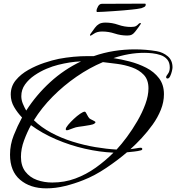

<svg xmlns="http://www.w3.org/2000/svg" viewBox="-20 -994 967 1054"><path d="M234 40Q146 40 90.5 -7Q35 -54 35 -145Q35 -200 55.5 -251.5Q76 -303 101 -349Q76 -375 57.5 -406.5Q39 -438 39 -475Q39 -520 66.5 -553.5Q94 -587 136 -610.5Q178 -634 223 -649Q268 -664 303 -671Q383 -686 463 -686H495Q549 -705 606 -714Q663 -723 720 -723Q750 -723 780.5 -720.5Q811 -718 840 -713Q875 -707 901 -685Q927 -663 927 -624Q927 -617 923.5 -602.5Q920 -588 914 -575.5Q908 -563 900 -563Q892 -563 892 -571Q892 -576 902 -589Q912 -602 912 -624Q912 -651 898 -667.5Q884 -684 862 -691.5Q840 -699 816 -701.5Q792 -704 772 -704Q729 -704 686.5 -696.5Q644 -689 603 -675Q644 -669 692 -656.5Q740 -644 783 -622Q826 -600 853 -564.5Q880 -529 880 -477Q880 -434 863 -391.5Q846 -349 818 -310Q790 -271 758 -236.5Q726 -202 696 -175Q707 -176 726 -179.5Q745 -183 752 -183Q761 -183 761 -176Q761 -171 755 -169Q736 -164 716.5 -162Q697 -160 677 -158Q627 -115 563 -72Q499 -29 437 -5Q390 14 337.5 27Q285 40 234 40ZM124 -387Q179 -473 255.5 -543Q332 -613 425 -657Q394 -656 362.5 -651Q331 -646 299 -638Q270 -631 235.5 -616.5Q201 -602 169.5 -580.5Q138 -559 117.5 -530.5Q97 -502 97 -466Q97 -445 105.5 -424.5Q114 -404 124 -387ZM620 -173Q647 -202 677 -242.5Q707 -283 734 -329.5Q761 -376 778 -422.5Q795 -469 795 -509Q795 -556 769.5 -583Q744 -610 704.5 -624Q665 -638 622 -643.5Q579 -649 545 -653Q471 -622 400 -573Q329 -524 269 -463.5Q209 -403 166 -334Q206 -295 261 -265.5Q316 -236 378.5 -216.5Q441 -197 503 -186.5Q565 -176 620 -173ZM347 -279Q341 -279 341 -285Q341 -293 354 -308.5Q367 -324 385 -341Q403 -358 420 -369.5Q437 -381 445 -381Q449 -381 452 -375Q457 -367 460.5 -359.5Q464 -352 471 -344Q476 -340 490 -333.5Q504 -327 504 -323Q504 -320 501 -318Q498 -316 496 -314Q492 -311 474 -307.5Q456 -304 437.5 -301.5Q419 -299 412 -298Q396 -296 382.5 -290.5Q369 -285 354 -280Q352 -279 347 -279ZM267 8Q334 8 393.5 -14Q453 -36 505.5 -73.5Q558 -111 603 -156Q528 -159 446.5 -177.5Q365 -196 288 -229Q211 -262 150 -307Q129 -269 112 -223Q95 -177 95 -133Q95 -83 119.5 -51.5Q144 -20 183 -6Q222 8 267 8ZM476 -798Q474 -798 474 -801Q474 -804 476 -806.5Q478 -809 479 -811Q492 -829 501.5 -842Q511 -855 524 -862.5Q537 -870 559 -870Q595 -870 629 -858Q663 -846 699 -846Q719 -846 727.5 -851.5Q736 -857 740 -862Q744 -867 749 -867Q754 -867 754 -866L753 -863Q749 -857 740 -844Q731 -831 721 -819Q711 -807 704 -804Q698 -801 691.5 -800Q685 -799 678 -799Q643 -799 609.5 -810Q576 -821 541 -821Q513 -821 496.5 -809.5Q480 -798 476 -798ZM512 -928Q510 -930 510 -935Q510 -944 518 -958.5Q526 -973 539 -973L776 -974Q780 -974 780 -969Q780 -959 770.5 -955Q761 -951 756 -949Q732 -944 704.5 -941.5Q677 -939 658 -937Q634 -935 604.5 -933Q575 -931 549.5 -929.5Q524 -928 512 -928Z"/></svg>

Font: My Soul
Style: Regular
Weight: 400
Designer: Robert E. Leuschke
Foundry: Robert E. Leuschke
Version: Version 1.010; ttfautohint (v1.8.4.7-5d5b)